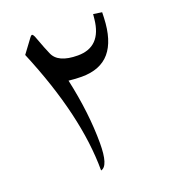

<svg xmlns="http://www.w3.org/2000/svg" viewBox="-130 -799 791 893"><g transform="rotate(-20 265.5 -352.5)"><path d="M217.8 -445.8Q255.9 -272 255.9 -123Q255.9 -9.3 217.3 -1.5Q217.3 -272.5 69.3 -627L121.1 -696.8Q125.5 -702.6 129.2 -703.9Q132.8 -705.1 136 -700.4Q139.2 -695.8 140.9 -691.9Q142.6 -688 145.5 -679.7Q166.5 -622.6 178.2 -596.7Q200.7 -541 299.3 -541Q415 -541 428.7 -673.3L431.2 -697.8L473.6 -691.4L472.7 -663.6Q468.3 -552.2 421.4 -497.1Q374.5 -441.9 282.2 -441.9Q252 -441.9 217.8 -445.8Z"/></g></svg>

Font: Parastoo FD
Style: FD
Weight: 400
Foundry: Saber Rastikerdar (saber.rastikerdar@gmail.com)
Version: Version 2.0.1